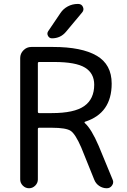

<svg xmlns="http://www.w3.org/2000/svg" viewBox="-20 -999 659 998"><path d="M183.6 -335Q176.8 -335 176.8 -328.1V-66.4Q176.8 -47.9 163.1 -34.2Q149.4 -20.5 130.9 -20.5Q112.3 -20.5 98.6 -34.2Q85 -47.9 85 -66.4V-697.3Q85 -720.7 102.1 -737.8Q119.1 -754.9 142.6 -754.9H255.9Q404.3 -754.9 482.4 -709.5Q560.5 -664.1 560.5 -564.5Q560.5 -410.2 421.9 -366.2Q419.9 -365.2 419.4 -363.3Q418.9 -361.3 420.9 -359.4Q455.1 -329.1 493.2 -240.2L565.4 -65.4Q568.4 -58.6 568.4 -52.7Q568.4 -43 562.5 -35.2Q552.7 -20.5 535.2 -20.5Q513.7 -20.5 495.6 -32.7Q477.5 -44.9 469.7 -65.4L402.3 -232.4Q372.1 -301.8 348.1 -318.4Q324.2 -335 249 -335ZM323.2 -834Q294.9 -799.8 250 -799.8Q236.3 -799.8 229.5 -812.5Q222.7 -825.2 230.5 -836.9L293.9 -930.7Q308.6 -953.1 332.5 -965.8Q356.4 -978.5 383.8 -978.5H386.7Q404.3 -978.5 411.1 -962.9Q418 -947.3 407.2 -934.6ZM261.7 -676.8H183.6Q176.8 -676.8 176.8 -669.9V-418Q176.8 -411.1 183.6 -411.1H249Q366.2 -411.1 418 -447.8Q469.7 -484.4 469.7 -558.6Q469.7 -618.2 421.9 -647.5Q374 -676.8 261.7 -676.8Z"/></svg>

Font: Gen Jyuu Gothic P Regular
Style: Regular
Weight: 400
Designer: [Source Han Sans]
Ryoko NISHIZUKA  (kana & ideographs); Paul D. Hunt (Latin, Greek & Cyrillic); Wenlong ZHANG  (bopomofo
Version: Version 1.002.20150607